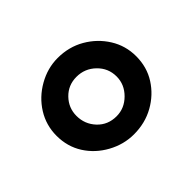

<svg xmlns="http://www.w3.org/2000/svg" viewBox="-68 -790 375 375"><g transform="rotate(-45 119.5 -602.5)"><path d="M119 -708Q91 -708 65.5 -693.5Q40 -679 25 -655Q10 -631 10 -602Q10 -572 25 -548.5Q40 -525 65.5 -511Q91 -497 119 -497Q150 -497 175 -511Q200 -525 215 -548.5Q230 -572 230 -602Q230 -631 215 -655Q200 -679 175 -693.5Q150 -708 119 -708ZM120 -546Q96 -546 80.5 -562.5Q65 -579 65 -602Q65 -624 80.5 -640Q96 -656 119 -656Q142 -656 158.5 -640Q175 -624 175 -601Q175 -579 158.5 -562.5Q142 -546 120 -546Z"/></g></svg>

Font: Catamaran Thin
Style: Regular
Weight: 400
Version: Version 2.000